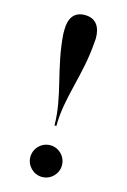

<svg xmlns="http://www.w3.org/2000/svg" viewBox="-118 -814 582 880"><g transform="rotate(15 173.0 -374.0)"><path d="M246.5 -649C247 -656 248 -662 248 -668C248 -719 227 -758 172.5 -758C118 -758 98.5 -719 98.5 -668C98.5 -662 98.5 -656 98.5 -649C109.5 -488 168 -370.5 168 -233H177C177 -370.5 235.5 -488 246.5 -649ZM98.5 -65C98.5 -24 132.5 10 173.5 10C215 10 248.5 -24 248.5 -65C248.5 -106.5 215 -140.5 173.5 -140.5C132.5 -140.5 98.5 -106.5 98.5 -65Z"/></g></svg>

Font: Bodoni* 24pt Medium
Style: Regular
Weight: 500
Version: Version 2.3